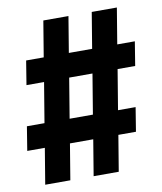

<svg xmlns="http://www.w3.org/2000/svg" viewBox="-95 -782 699 828"><g transform="rotate(-10 254.5 -367.5)"><path d="M36 -18 62 -175H-15L2 -280H79L108 -455H31L48 -560H125L151 -717H261L235 -560H337L363 -717H473L447 -560H524L507 -455H430L401 -280H478L461 -175H384L358 -18H248L274 -175H172L146 -18ZM291 -280 320 -455H218L189 -280Z"/></g></svg>

Font: Iosevka Extrabold Oblique
Style: Regular
Weight: 800
Italic angle: -9°
Monospace: yes
Designer: Belleve Invis
Foundry: Belleve Invis
Version: Version 32.5.0; ttfautohint (v1.8.4)